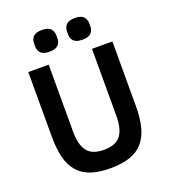

<svg xmlns="http://www.w3.org/2000/svg" viewBox="-162 -1023 1013 1150"><g transform="rotate(-20 344.5 -447.5)"><path d="M207 -698V-269Q207 -187 238.5 -146Q270 -105 345 -105Q420 -105 451.5 -146Q483 -187 483 -269V-698H613V-286Q613 -209 598.5 -153Q584 -97 552 -60Q520 -23 468.5 -5.5Q417 12 344 12Q270 12 219.5 -5.5Q169 -23 137 -60Q105 -97 91 -153Q77 -209 77 -286V-698ZM239 -769Q200 -769 184 -785.5Q168 -802 168 -827V-848Q168 -873 184 -890Q200 -907 239 -907Q278 -907 294 -890Q310 -873 310 -848V-827Q310 -802 294 -785.5Q278 -769 239 -769ZM449 -769Q410 -769 394 -785.5Q378 -802 378 -827V-848Q378 -873 394 -890Q410 -907 449 -907Q488 -907 504 -890Q520 -873 520 -848V-827Q520 -802 504 -785.5Q488 -769 449 -769Z"/></g></svg>

Font: IBM Plex Arabic SemiBold
Style: Regular
Weight: 600
Designer: Mike Abbink, Paul van der Laan, Pieter van Rosmalen, Wael Morcos, Khajak Apelian
Foundry: Bold Monday
Version: Version 1.0